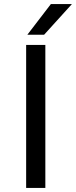

<svg xmlns="http://www.w3.org/2000/svg" viewBox="-20 -920 372 940"><path d="M108 -700H202V0H108ZM229 -900H332L196 -750H114Z"/></svg>

Font: Golos UI
Style: Regular
Weight: 400
Designer: A.Korolkova, Vitaly Kuzmin
Foundry: ParaType Ltd
Version: Version 2.000